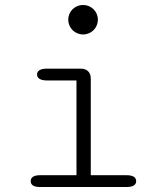

<svg xmlns="http://www.w3.org/2000/svg" viewBox="-20 -752 659 772"><path d="M254.5 -673C254.5 -639.5 281 -613.5 314 -613.5C347 -613.5 373.5 -639.5 373.5 -673C373.5 -706 347 -732 314 -732C281 -732 254.5 -706 254.5 -673ZM287.5 -47.5H141.5C115.5 -47.5 103.5 -39 103.5 -23.5C103.5 -8.5 115.5 0 141.5 0H489C515 0 527.5 -8.5 527.5 -23.5C527.5 -39 515 -47.5 489 -47.5H345V-435C345 -461.5 330.5 -476 304 -476H169C142.5 -476 129 -467.5 129 -452.5C129 -437.5 142.5 -428.5 169 -428.5H287.5Z"/></svg>

Font: RTM Light Light
Style: Regular
Weight: 300
Designer: after Tyler Finck
Foundry: An Endless Supply
Version: Version 1.000;Glyphs 3.2.1 (3258)